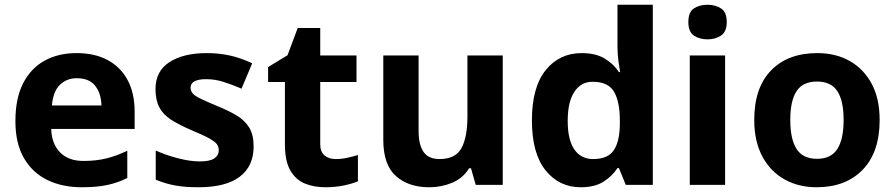

<svg xmlns="http://www.w3.org/2000/svg" viewBox="-20 -780 3776 810"><path d="M303 -556Q379 -556 433.5 -527Q488 -498 518 -443Q548 -388 548 -308V-236H196Q198 -173 233.5 -137Q269 -101 332 -101Q385 -101 428 -111.5Q471 -122 517 -144V-29Q477 -9 432.5 0.5Q388 10 325 10Q243 10 180 -20.5Q117 -51 81 -113Q45 -175 45 -269Q45 -365 77.5 -428.5Q110 -492 168 -524Q226 -556 303 -556ZM304 -450Q261 -450 232.5 -422Q204 -394 199 -335H408Q407 -385 382 -417.5Q357 -450 304 -450Z M1050 -162Q1050 -79 991.5 -34.5Q933 10 817 10Q760 10 719 2.5Q678 -5 637 -22V-145Q681 -125 732 -112Q783 -99 822 -99Q866 -99 884.5 -112Q903 -125 903 -146Q903 -160 895.5 -171Q888 -182 863 -196Q838 -210 785 -232Q734 -254 701 -275.5Q668 -297 652 -327.5Q636 -358 636 -404Q636 -480 695 -518Q754 -556 852 -556Q903 -556 949 -546Q995 -536 1044 -513L999 -406Q959 -423 923 -434.5Q887 -446 850 -446Q817 -446 800.5 -437Q784 -428 784 -410Q784 -397 792.5 -386.5Q801 -376 825.5 -364Q850 -352 898 -332Q945 -313 979 -292.5Q1013 -272 1031.5 -241.5Q1050 -211 1050 -162Z M1396 -109Q1421 -109 1444 -114Q1467 -119 1490 -126V-15Q1466 -5 1430.5 2.5Q1395 10 1353 10Q1304 10 1265.5 -6Q1227 -22 1204.5 -61.5Q1182 -101 1182 -171V-434H1111V-497L1193 -547L1236 -662H1331V-546H1484V-434H1331V-171Q1331 -140 1349 -124.5Q1367 -109 1396 -109Z M2101 -546V0H1987L1967 -70H1959Q1933 -28 1887.5 -9Q1842 10 1791 10Q1703 10 1650 -37.5Q1597 -85 1597 -190V-546H1746V-227Q1746 -169 1767 -139Q1788 -109 1834 -109Q1902 -109 1927 -155.5Q1952 -202 1952 -289V-546Z M2430 10Q2339 10 2281.5 -61.5Q2224 -133 2224 -272Q2224 -412 2282 -484Q2340 -556 2434 -556Q2493 -556 2531 -533Q2569 -510 2591 -476H2596Q2593 -492 2589 -522.5Q2585 -553 2585 -585V-760H2734V0H2620L2591 -71H2585Q2563 -37 2526 -13.5Q2489 10 2430 10ZM2482 -109Q2544 -109 2569 -145.5Q2594 -182 2595 -255V-271Q2595 -351 2570.5 -393Q2546 -435 2480 -435Q2431 -435 2403 -392.5Q2375 -350 2375 -270Q2375 -190 2403 -149.5Q2431 -109 2482 -109Z M3039 -546V0H2890V-546ZM2965 -760Q2998 -760 3022 -744.5Q3046 -729 3046 -686.8Q3046 -646 3022 -630Q2998 -614 2965 -614Q2930.7 -614 2907.4 -630Q2884 -646 2884 -686.8Q2884 -729 2907.4 -744.5Q2930.7 -760 2965 -760Z M3691 -273.7Q3691 -138 3619.5 -64Q3548 10 3425 10Q3349.1 10 3289.8 -23.1Q3230.4 -56.2 3196.2 -119.8Q3162 -183.4 3162 -274Q3162 -410 3233 -483Q3304 -556 3428 -556Q3505.4 -556 3564.2 -523Q3623 -490 3657 -427.3Q3691 -364.5 3691 -273.7ZM3314 -274Q3314 -193 3340.5 -151.5Q3367 -110 3426.9 -110Q3486 -110 3512.5 -151.5Q3539 -193 3539 -274Q3539 -355 3512.5 -395.5Q3486 -436 3426.5 -436Q3367 -436 3340.5 -395.5Q3314 -355 3314 -274Z"/></svg>

Font: Noto Sans Bassa Vah
Style: Regular
Weight: 400
Designer: Monotype Design Team
Foundry: Monotype Imaging Inc.
Version: Version 2.002